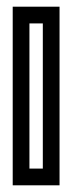

<svg xmlns="http://www.w3.org/2000/svg" viewBox="-20 -529 213 574"><path d="M158 0V-484V-509H133H43H18V-484V0V25H43H133H158V0ZM108 -25H68V-459H108V-25Z"/></svg>

Font: Gamestation DisplayOutline
Style: Regular
Weight: 400
Designer: Jonas Hecksher
Foundry: Jonas Hecksher, Playtypeª, e-types AS
Version: Version 1.003